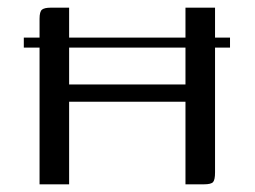

<svg xmlns="http://www.w3.org/2000/svg" viewBox="-20 -480 663 500"><path d="M83 0V-431Q83 -450 89.5 -455Q96 -460 112 -460H160V-260H463V-460H540V-31Q540 -12 535 -6Q530 0 511 0H463V-215H160V0ZM42 -382H579V-356H42Z"/></svg>

Font: Genos Thin
Style: Regular
Weight: 400
Version: Version 1.010